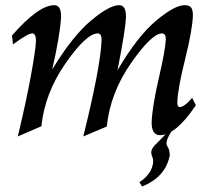

<svg xmlns="http://www.w3.org/2000/svg" viewBox="-20 -502 817 727"><path d="M295.4 14.6Q361.3 -251.5 364.7 -351.1Q364.7 -375.5 350.6 -375.5Q307.1 -375.5 228.5 -262.7Q149.9 -149.9 136.7 -23.9L47.4 14.6Q77.1 -108.4 96.2 -210.9Q115.2 -313.5 116.2 -347.7Q116.2 -375.5 101.6 -375.5Q85.9 -375.5 29.3 -334L25.4 -367.7Q126 -482.4 185.5 -482.4Q211.4 -482.4 211.4 -439.5Q207.5 -369.1 177.7 -238.8Q253.9 -364.7 324 -423.6Q394 -482.4 431.2 -482.4Q457 -482.4 457 -439.5Q455.6 -390.6 424.8 -235.8Q499.5 -363.3 570.1 -422.9Q640.6 -482.4 679.7 -482.4Q696.8 -482.4 703.6 -473.6Q710.4 -464.8 710.4 -443.4Q708.5 -388.2 680.7 -276.9Q652.8 -165.5 651.4 -114.3Q651.4 -96.7 660.2 -96.7Q678.2 -96.7 707.5 -131.3L721.7 -103.5Q645.5 9.8 585.9 9.8Q554.2 9.8 554.2 -38.1Q556.2 -97.7 581.3 -205.8Q606.4 -314 607.9 -353.5Q607.9 -375.5 593.3 -375.5Q554.7 -375.5 476.1 -262.9Q397.5 -150.4 384.3 -22.9ZM518.1 204.1 507.8 188Q555.2 157.2 560.1 111.8Q560.1 99.1 556.6 92Q553.2 85 552.7 75.7Q552.7 58.6 575.2 39.1L608.4 4.9L628.9 -3.9Q610.4 24.4 610.4 41.5Q610.8 48.3 616.7 57.6Q622.6 66.9 622.6 87.4Q606 168.9 518.1 204.1Z"/></svg>

Font: Kelvinch
Style: Italic
Weight: 400
Italic angle: -10°
Designer: Paul James Miller
Foundry: High-Logic / Made with FontCreator
Version: Version 3.40;July 22, 2017;FontCreator 11.0.0.2388 64-bit